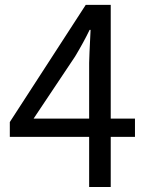

<svg xmlns="http://www.w3.org/2000/svg" viewBox="-20 -753 595 773"><path d="M115.2 -275.4H338.9V-500Q338.9 -518.6 344.7 -632.8H340.8Q317.4 -584 282.2 -525.4ZM523.4 -275.4V-202.1H425.8V0H338.9V-202.1H19.5V-261.7L325.2 -733.4H425.8V-275.4Z"/></svg>

Font: Nasu
Style: Regular
Weight: 400
Designer: Ryoko NISHIZUKA (kana &amp; ideographs); Paul D. Hunt (Latin, Greek &amp; Cyrillic); Wenlong ZHANG (bopomofo); Sandoll C
Version: Version 2014.1215